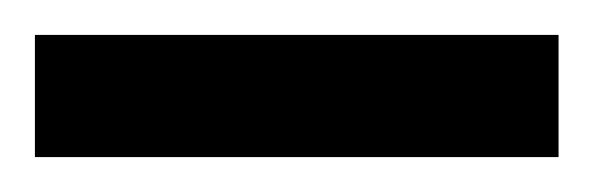

<svg xmlns="http://www.w3.org/2000/svg" viewBox="-20 -20 340 110"><path d="M0 70V0H300V70Z"/></svg>

Font: Cuprum
Style: Regular
Weight: 400
Designer: Jovanny Lemonad
Foundry: Jovanny Lemonad
Version: Version 3.000